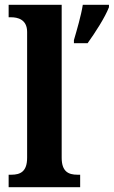

<svg xmlns="http://www.w3.org/2000/svg" viewBox="-20 -780 474 800"><path d="M16 0H314V-52H303C265 -52 237 -65 237 -123V-760H16V-708H27C52 -708 93 -700 93 -647V-123C93 -65 65 -52 27 -52H16ZM288 -613V-600H345C376 -643 418 -708 434 -750V-760H325C318 -715 300 -654 288 -613Z"/></svg>

Font: Noto Serif Ethiopic SemiCondensed
Style: Bold
Weight: 700
Width: 4
Designer: Monotype Design Team
Foundry: Monotype Imaging Inc.
Version: Version 2.102